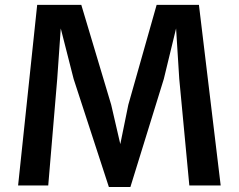

<svg xmlns="http://www.w3.org/2000/svg" viewBox="-20 -763 982 790"><path d="M54.5 0 133 -743H314.5L437.5 -332L475 -170L508 -332L624.5 -743H798.5L888 0H759L717.5 -439L704.5 -646L654 -438L516.5 6.5H428L283 -438L230 -646L215.5 -439L178.5 0Z"/></svg>

Font: Merriweather Sans Medium
Style: Regular
Weight: 500
Designer: Eben Sorkin
Foundry: Eben Sorkin
Version: Version 2.001